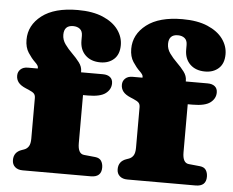

<svg xmlns="http://www.w3.org/2000/svg" viewBox="-52 -792 1037 853"><g transform="rotate(5 467.0 -365.5)"><path d="M317 -142Q317 -94.5 345 -92L395 -87Q414 -85 422 -72.8Q430 -60.5 430 -43Q430 0 383 0H79Q57.5 0 44.8 -11.2Q32 -22.5 32 -42Q32 -77.5 67 -89.5L77 -93Q90 -97.5 97.5 -109Q105 -120.5 105 -144V-324.5Q105 -337 99 -344Q93 -351 74 -359L62 -364Q38 -374 28 -387Q18 -400 18 -417Q18 -434.5 30 -445.5Q42 -456.5 62 -456.5H106.5V-462Q106.5 -470 91.2 -484.5Q76 -499 60.8 -522.2Q45.5 -545.5 45.5 -580Q45.5 -644.5 101.5 -687.8Q157.5 -731 261.5 -731Q328 -731 373.2 -711.8Q418.5 -692.5 441.8 -660.8Q465 -629 465 -592Q465 -551 441.5 -529.5Q418 -508 381 -508Q339 -508 314 -532.2Q289 -556.5 289 -597.5V-618.5Q289 -639 277.2 -648.5Q265.5 -658 247 -658Q206.5 -658 206.5 -616Q206.5 -593.5 220.5 -574Q234.5 -554.5 253 -536.5Q271.5 -518.5 285.5 -500Q299.5 -481.5 299.5 -461V-456.5H397Q417.5 -456.5 429.2 -447Q441 -437.5 441 -419.5Q441 -392.5 417.5 -374.5Q394 -356.5 339 -356.5H317ZM784 -142Q784 -94.5 812 -92L862 -87Q881 -85 889 -72.8Q897 -60.5 897 -43Q897 0 850 0H546Q524.5 0 511.8 -11.2Q499 -22.5 499 -42Q499 -77.5 534 -89.5L544 -93Q557 -97.5 564.5 -109Q572 -120.5 572 -144V-324.5Q572 -337 566 -344Q560 -351 541 -359L529 -364Q505 -374 495 -387Q485 -400 485 -417Q485 -434.5 497 -445.5Q509 -456.5 529 -456.5H573.5V-462Q573.5 -470 558.2 -484.5Q543 -499 527.8 -522.2Q512.5 -545.5 512.5 -580Q512.5 -644.5 568.5 -687.8Q624.5 -731 728.5 -731Q795 -731 840.2 -711.8Q885.5 -692.5 908.8 -660.8Q932 -629 932 -592Q932 -551 908.5 -529.5Q885 -508 848 -508Q806 -508 781 -532.2Q756 -556.5 756 -597.5V-618.5Q756 -639 744.2 -648.5Q732.5 -658 714 -658Q673.5 -658 673.5 -616Q673.5 -593.5 687.5 -574Q701.5 -554.5 720 -536.5Q738.5 -518.5 752.5 -500Q766.5 -481.5 766.5 -461V-456.5H864Q884.5 -456.5 896.2 -447Q908 -437.5 908 -419.5Q908 -392.5 884.5 -374.5Q861 -356.5 806 -356.5H784Z"/></g></svg>

Font: Fraunces 9pt S100 Black
Style: Regular
Weight: 900
Version: Version 1.000; ttfautohint (v1.8.3)